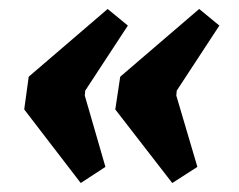

<svg xmlns="http://www.w3.org/2000/svg" viewBox="-20 -444 532 428"><path d="M160 -36 34 -200 44 -273 220 -424 265 -387 170 -242 169 -231 215 -72ZM364 -36 237 -200 248 -273 424 -424 469 -387 374 -242 373 -231 420 -72Z"/></svg>

Font: Grenze
Style: Bold Italic
Weight: 700
Italic angle: -10°
Designer: Renata Polastri
Foundry: Omnibus-Type
Version: Version 1.002; ttfautohint (v1.8)